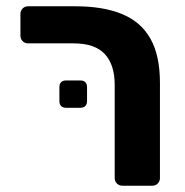

<svg xmlns="http://www.w3.org/2000/svg" viewBox="-20 -591 588 611"><path d="M370 0Q359 0 352 -7Q345 -14 345 -24V-321Q345 -385 313.5 -419Q282 -453 214 -453H69Q59 -453 52 -460Q45 -467 45 -478V-546Q45 -557 52 -564Q59 -571 69 -571H220Q309 -571 369 -546Q429 -521 459 -467.5Q489 -414 489 -327V-25Q489 -14 482 -7Q475 0 465 0ZM191 -248Q169 -248 169 -270V-313Q169 -335 191 -335H235Q257 -335 257 -313V-270Q257 -248 235 -248Z"/></svg>

Font: Rubik SemiBold
Style: Regular
Weight: 600
Designer: Hubert and Fischer
Foundry: Hubert and Fischer
Version: Version 2.300;gftools[0.9.30]